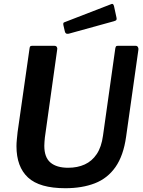

<svg xmlns="http://www.w3.org/2000/svg" viewBox="-20 -984 757 1014"><path d="M646 -262Q632 -162 590 -102Q548 -42 481 -16Q414 10 325 10Q189 10 128 -46.5Q67 -103 67 -212Q67 -229 69 -248Q71 -267 73 -287L136 -728Q137 -737 140 -739.5Q143 -742 149 -742H268Q276 -742 280 -736Q284 -730 282 -722L217 -258Q216 -246 215 -235.5Q214 -225 214 -214Q214 -153 246.5 -125.5Q279 -98 340 -98Q389 -98 427.5 -115.5Q466 -133 491 -170.5Q516 -208 524 -268L589 -729Q591 -737 593 -739.5Q595 -742 602 -742H697Q704 -742 708 -736Q712 -730 711 -722L646 -262ZM582 -952 595 -892Q597 -884 595 -879.5Q593 -875 582 -872L343 -806Q333 -804 328 -808Q323 -812 322 -820L315 -850Q312 -864 319 -866L567 -962Q572 -965 576 -962.5Q580 -960 582 -952Z"/></svg>

Font: Libre Franklin SemiBold
Style: Italic
Weight: 600
Italic angle: -8°
Designer: Pablo Impallari, Rodrigo Fuenzalida, Nhung Nguyen
Foundry: Impallari Type
Version: Version 3.000